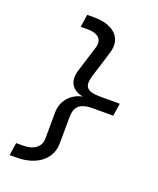

<svg xmlns="http://www.w3.org/2000/svg" viewBox="-168 -930 937 1140"><g transform="rotate(20 300.0 -360.0)"><path d="M34 110H79C197 110 289 49 290 -56L291 -220C291 -291 321 -320 407 -320H532L544 -400H419C332 -400 313 -429 335 -500L386 -664C419 -769 345 -830 227 -830H182L170 -750H215C278 -750 314 -721 296 -664L245 -500C221 -424 257 -376 324 -365C254 -352 201 -295 201 -220L200 -56C200 1 154 30 91 30H46Z"/></g></svg>

Font: JetBrains Mono
Style: Italic
Weight: 400
Italic angle: -9°
Monospace: yes
Designer: Philipp Nurullin, Konstantin Bulenkov
Foundry: JetBrains
Version: Version 2.305